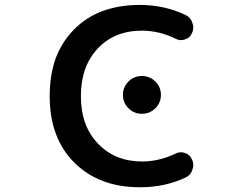

<svg xmlns="http://www.w3.org/2000/svg" viewBox="-20 -785 1040 794"><path d="M561.5 -10.7Q559.6 -10.7 557.6 -10.7Q473.6 -10.7 406.2 -36.1Q338.9 -61.5 287.6 -112.3Q236.3 -163.1 210.9 -232.4Q185.5 -300.8 185.5 -387.2Q185.5 -473.6 210 -543Q235.4 -611.3 285.6 -662.6Q335.9 -713.9 404.3 -739.3Q472.7 -764.6 557.6 -764.6Q661.1 -764.6 748 -722.7Q768.6 -712.9 775.4 -690.4Q779.3 -681.6 779.3 -671.9Q779.3 -659.2 773.4 -647.5Q765.6 -627.9 745.1 -622.1Q736.3 -619.1 728.5 -619.1Q716.8 -619.1 706.1 -625Q637.7 -658.2 567.4 -658.2Q453.1 -658.2 383.8 -584Q314.5 -509.8 314.5 -387.7Q314.5 -264.6 385.3 -190.9Q456.1 -117.2 567.4 -117.2Q637.7 -117.2 705.1 -149.4Q716.8 -155.3 728.5 -155.3Q736.3 -155.3 745.1 -152.3Q765.6 -145.5 773.4 -126Q779.3 -114.3 779.3 -102.5Q779.3 -92.8 775.4 -83Q768.6 -60.5 747.1 -50.8Q662.1 -10.7 561.5 -10.7ZM566.4 -314.5Q534.2 -314.5 511.2 -337.4Q488.3 -360.4 488.3 -392.6Q488.3 -424.8 511.2 -447.8Q534.2 -470.7 566.4 -470.7H567.4Q599.6 -470.7 622.6 -447.8Q645.5 -424.8 645.5 -392.6Q645.5 -360.4 622.6 -337.4Q599.6 -314.5 567.4 -314.5Z"/></svg>

Font: Rounded-X Mgen+ 1m medium
Style: Regular
Weight: 500
Designer: [Source Han Sans]
Ryoko NISHIZUKA  (kana & ideographs); Paul D. Hunt (Latin, Greek & Cyrillic); Wenlong ZHANG  (bopomofo
Version: Version 1.059.20150602